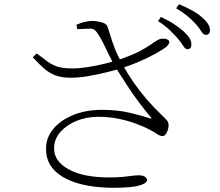

<svg xmlns="http://www.w3.org/2000/svg" viewBox="-20 -844 1040 909"><path d="M820 -664Q804 -682 782 -703Q760 -724 728 -744L742 -764Q780 -746 806 -728.5Q832 -711 850 -695Q869 -677 877.5 -663Q886 -649 886 -633Q886 -622 881 -616.5Q876 -611 867 -611Q857 -611 847 -627.5Q837 -644 820 -664ZM907 -730Q889 -750 868 -767.5Q847 -785 814 -805L828 -824Q865 -808 892 -793Q919 -778 935 -763Q956 -745 965 -730.5Q974 -716 974 -701Q974 -690 969 -684.5Q964 -679 955 -679Q943 -679 933.5 -695Q924 -711 907 -730ZM462 -324Q536 -324 594.5 -310Q653 -296 689 -284Q702 -280 694 -289Q664 -324 635.5 -362.5Q607 -401 580 -442.5Q553 -484 526 -527Q509 -557 495 -586Q481 -615 468 -641.5Q455 -668 440 -689Q427 -709 408 -708.5Q389 -708 346 -706L342 -727Q368 -738 386.5 -741.5Q405 -745 416 -745Q437 -745 460.5 -738.5Q484 -732 488 -720Q495 -701 503 -674Q511 -647 524 -613.5Q537 -580 559 -541Q582 -498 611 -456Q640 -414 674 -374.5Q708 -335 745 -300Q763 -283 770 -274.5Q777 -266 778 -255Q779 -243 775 -230Q771 -217 764.5 -208.5Q758 -200 750 -200Q737 -200 725.5 -208.5Q714 -217 694 -227Q663 -244 624 -258.5Q585 -273 540 -282Q495 -291 445 -291Q388 -291 340.5 -271Q293 -251 264.5 -217.5Q236 -184 236 -141Q236 -80 305.5 -42Q375 -4 496 -4Q536 -4 561 -6.5Q586 -9 603.5 -11.5Q621 -14 637 -14Q656 -14 666 -7.5Q676 -1 676 8Q676 24 639 34.5Q602 45 515 45Q456 45 399.5 35.5Q343 26 297.5 4.5Q252 -17 225 -52.5Q198 -88 198 -140Q198 -193 233 -234.5Q268 -276 328 -300Q388 -324 462 -324ZM539 -560Q601 -581 636 -599Q671 -617 690.5 -631Q710 -645 726 -654Q739 -662 755.5 -661Q772 -660 779 -652Q784 -645 779.5 -637Q775 -629 766 -621Q750 -609 718 -591Q686 -573 644 -554.5Q602 -536 555 -521Q526 -512 483.5 -501.5Q441 -491 396.5 -483.5Q352 -476 314 -476Q273 -476 244 -486.5Q215 -497 190 -518.5Q165 -540 135 -573L154 -591Q184 -568 206 -552Q228 -536 254 -528Q280 -520 321 -520Q353 -520 393 -526Q433 -532 472 -541.5Q511 -551 539 -560Z"/></svg>

Font: Noto Serif JP
Style: Regular
Weight: 200
Designer: Ryoko NISHIZUKA 西塚涼子 (kana & ideographs); Frank Grießhammer (Latin, Greek & Cyrillic); Wenlong ZHANG 张文龙 (bopomofo); San
Foundry: Adobe
Version: Version 2.001;hotconv 1.1.0;makeotfexe 2.6.0